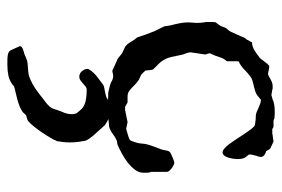

<svg xmlns="http://www.w3.org/2000/svg" viewBox="-144 -350 775 528"><g transform="rotate(90 244.0 -85.5)"><path d="M191.4 -8.8Q186 -8.8 183.6 -8.1Q181.2 -7.3 174.3 -6.3L140.6 -21.5L126 -33.2L108.4 -41.5Q103.5 -44.9 100.3 -48.8Q97.2 -52.7 94.7 -57.1Q92.3 -61.5 89.4 -65.9Q86.4 -70.3 82.5 -74.7Q81.5 -76.7 79.6 -83Q77.6 -89.4 75.2 -96.2Q72.8 -103 70.3 -109.1Q67.9 -115.2 66.9 -117.7Q66.9 -119.1 64.7 -123.5Q62.5 -127.9 60.1 -132.8Q57.6 -137.7 55.4 -142.1Q53.2 -146.5 52.7 -147.9Q51.8 -148.9 51 -155.5Q50.3 -162.1 49.3 -166.5Q45.9 -178.7 43.5 -191.2Q41 -203.6 41 -216.3L42.5 -236.8Q42.5 -244.6 42.2 -248.5Q42 -252.4 41 -258.8Q40 -262.2 40 -265.6Q40 -269 40 -272.9Q40 -276.9 40 -281.2Q40 -285.6 41 -291Q41.5 -291.5 43 -293.2Q44.4 -294.9 45.9 -297.1Q47.4 -299.3 48.6 -301Q49.8 -302.7 50.3 -303.7Q50.8 -303.7 51.5 -305.9Q52.2 -308.1 53.2 -310.5Q54.2 -313 54.9 -315.2Q55.7 -317.4 56.2 -317.9Q56.2 -319.3 60.3 -323.2Q64.5 -327.1 66.9 -332.5Q67.4 -334 69.8 -339.1Q72.3 -344.2 75 -350.1Q77.6 -356 79.8 -361.1Q82 -366.2 82.5 -367.7Q82.5 -368.2 83 -368.9Q83.5 -369.6 84 -370.6Q84.5 -371.6 85.4 -373L85.9 -373.5Q85.9 -373.5 86.9 -374.5L88.4 -376Q88.9 -378.4 92.3 -383.5Q95.7 -388.7 95.7 -390.6Q106.9 -390.6 116.9 -396.7Q127 -402.8 138.2 -411.6Q139.2 -412.1 141.6 -415.3Q144 -418.5 146.7 -421.9Q149.4 -425.3 151.9 -428.5Q154.3 -431.6 154.8 -432.6Q155.8 -433.1 158.2 -435.5L160.6 -438Q163.1 -438 167 -437.5Q170.9 -437 181.2 -434.6Q185.1 -434.6 188.7 -436.5Q192.4 -438.5 196.5 -440.9Q200.7 -443.4 205.6 -445.3Q210.4 -447.3 216.8 -447.3Q218.8 -447.3 221.9 -447.3Q225.1 -447.3 226.1 -446.3Q226.6 -446.3 228.8 -445.8Q231 -445.3 233.4 -445.1Q235.8 -444.8 237.8 -444.3Q239.7 -443.8 240.2 -443.8Q240.7 -443.8 243.7 -444.6Q246.6 -445.3 249.8 -446.3Q252.9 -447.3 255.6 -448.2Q258.3 -449.2 258.8 -449.7Q268.6 -452.1 274.7 -452.6Q280.8 -453.1 291 -453.1Q293.5 -453.1 299.1 -452.6Q304.7 -452.1 305.2 -452.1Q306.6 -451.2 308.1 -450.7Q311 -449.7 311 -449.7H328.1Q329.1 -449.7 331.1 -448.5Q333 -447.3 334 -446.3H346.7Q347.7 -446.8 351.1 -447.3Q354.5 -447.8 358.4 -448.2Q362.3 -448.7 365.5 -449.2Q368.7 -449.7 369.6 -449.7Q369.6 -449.2 371.8 -448.2Q374 -447.3 377 -445.8Q379.9 -444.3 382.8 -443.1Q385.7 -441.9 387.2 -441.4Q387.2 -440.4 388.4 -439.5Q389.6 -438.5 390.6 -438Q390.6 -437 392.8 -433.1Q395 -429.2 395.5 -429.2Q398.9 -428.7 403.8 -426Q408.7 -423.3 411.1 -417Q411.1 -409.2 408.2 -403.3Q407.2 -398.9 405.8 -394Q404.3 -389.2 404.3 -382.3Q405.3 -381.3 408.9 -376.5Q412.6 -371.6 413.6 -370.1Q415.5 -365.7 416.3 -360.6Q417 -355.5 417 -350.1Q417 -346.2 416 -339.4Q415 -332.5 413.1 -325.9Q411.1 -319.3 407.5 -314.5Q403.8 -309.6 398.9 -309.6Q393.6 -309.6 387.5 -314.9Q381.3 -320.3 375 -328.9Q368.7 -337.4 361.8 -347.9Q355 -358.4 348.6 -368.2Q342.3 -377.9 336.4 -385.7Q330.6 -393.6 325.7 -397.5Q323.7 -398.4 315.7 -399.7Q307.6 -400.9 299.3 -400.9Q293.5 -400.9 287.8 -403.3Q282.2 -405.8 276.6 -408.2Q271 -410.6 265.4 -412.8Q259.8 -415 253.9 -415L242.7 -405.8Q237.8 -401.9 231.4 -399.7Q225.1 -397.5 218.3 -396Q211.4 -394.5 205.1 -392.8Q198.7 -391.1 193.8 -388.7Q181.6 -380.4 171.6 -370.1Q161.6 -359.9 147.9 -353.5V-321.3Q140.6 -313 138.4 -306.2Q136.2 -299.3 132.3 -288.6Q131.8 -287.6 130.9 -285.4Q129.9 -283.2 128.7 -280.8Q127.4 -278.3 126.7 -276.4Q126 -274.4 126 -273.9Q126 -272.9 127.4 -268.1Q128.9 -263.2 129.4 -262.2L123.5 -222.7Q123.5 -215.8 125.5 -210.9Q127.4 -206.1 129.4 -200.7Q133.3 -184.1 136.2 -168.9Q139.2 -153.8 149.9 -139.6Q150.4 -138.7 153.6 -135.5Q156.7 -132.3 160.4 -128.7Q164.1 -125 167.2 -121.8Q170.4 -118.7 170.9 -117.7Q171.4 -117.2 171.6 -114.5Q171.9 -111.8 172.4 -108.4Q172.9 -105 173.1 -101.8Q173.3 -98.6 173.3 -97.7Q174.3 -96.2 178.7 -92Q183.1 -87.9 185.5 -85.4Q185.5 -85.4 188.2 -84.2Q190.9 -83 193.8 -81.8Q196.8 -80.6 199.2 -79.1Q201.7 -77.6 202.1 -77.1Q207 -73.7 211.7 -69.1Q216.3 -64.5 220.9 -60.1Q225.6 -55.7 230.7 -52.2Q235.8 -48.8 242.7 -48.3H261.2L273.4 -41.5H281.7L315.4 -48.3L334 -44.4Q341.8 -46.9 349.9 -49.1Q357.9 -51.3 363.8 -54.2Q364.3 -54.2 366.5 -58.1Q368.7 -62 373 -77.1Q373 -78.1 373.5 -81.1Q374 -84 374.3 -87.4Q374.5 -90.8 375 -93.8Q375.5 -96.7 375.5 -97.7Q377.9 -108.9 382.3 -119.9Q386.7 -130.9 390.6 -142.1Q392.6 -148.9 393.1 -153.3Q393.6 -157.7 395 -160.9Q396.5 -164.1 399.9 -166.3Q403.3 -168.5 410.2 -170.9Q410.6 -171.4 413.1 -172.4Q415.5 -173.3 418.2 -174.3Q420.9 -175.3 423.1 -176Q425.3 -176.8 426.3 -176.8H426.8Q429.7 -176.8 434.1 -174.6Q438.5 -172.4 442.4 -169.4Q446.3 -166.5 449.2 -163.1Q452.1 -159.7 452.1 -156.7V-112.8Q454.1 -109.4 454.3 -105Q454.6 -100.6 454.6 -92.3Q454.6 -80.1 446.3 -68.8Q438 -57.6 426.3 -48.6Q414.6 -39.6 401.4 -32.5Q388.2 -25.4 378.9 -21.5Q377.9 -20.5 372.8 -19.8Q367.7 -19 367.2 -19Q357.4 -15.1 348.4 -8.1Q339.4 -1 328.1 2.4Q326.7 2.4 320.3 2.9Q314 3.4 307.1 4.4Q311.5 6.8 316.9 9.8Q322.3 12.7 324.7 15.1Q331.1 22.9 338.4 30.5Q345.7 38.1 352.3 45.9Q358.9 53.7 363.3 61Q367.7 68.4 367.7 75.2Q371.1 91.8 371.1 109.9Q371.1 127.4 367.7 146Q366.7 147.5 365.7 149.4Q364.3 152.3 363.3 155.3Q358.4 164.1 352.5 173.6Q346.7 183.1 340.1 192.4Q333.5 201.7 326.4 210.4Q319.3 219.2 312 225.6Q311 226.6 304.7 228.3Q298.3 230 297.4 230.5Q296.4 230.5 292.5 234.9Q288.6 239.3 288.1 239.7Q280.8 245.1 272 248.5Q263.2 252 253.7 254.6Q244.1 257.3 234.9 259.3Q225.6 261.2 217.3 263.7L212.9 267.6Q200.2 276.9 186.8 279.5Q173.3 282.2 159.2 282.2H144.5Q137.2 282.2 129.4 280.8Q121.6 279.3 117.7 272.9Q116.2 269.5 112.5 261.5Q108.9 253.4 106.4 248Q106.4 244.6 109.4 242.4Q112.3 240.2 116.5 238.8Q120.6 237.3 124.8 236.3Q128.9 235.4 131.8 233.9Q132.3 233.4 134.8 232.4Q137.2 231.4 140.4 230.2Q143.6 229 146.5 228Q149.4 227.1 150.4 227.1Q150.9 227.1 155 226.6Q159.2 226.1 163.8 225.8Q168.5 225.6 172.9 225.1Q177.2 224.6 178.2 224.6Q185.5 224.1 194.1 220.7Q202.6 217.3 210.9 212.6Q219.2 208 226.6 202.9Q233.9 197.8 239.3 193.4Q243.2 189.9 249.3 185.5Q255.4 181.2 261.5 176.3Q267.6 171.4 272.5 166Q277.3 160.6 278.8 155.3Q282.7 142.1 288.1 129.4Q293.5 116.7 293.5 105Q293.5 95.2 289.1 89.6Q284.7 84 278.8 77.6Q269 69.3 256.1 66.7Q243.2 64 226.6 64Q221.7 64 217.5 67.1Q213.4 70.3 209.2 74.2Q205.1 78.1 200.4 81.3Q195.8 84.5 190.9 84.5Q181.2 84.5 175 76.9Q168.9 69.3 168.9 61Q168.9 60.5 169.9 58.6L170.9 56.6Q173.8 51.8 178.7 46.4Q183.6 41 189.7 36.1Q195.8 31.2 201.9 26.9Q208 22.5 212.9 18.6Q214.8 17.1 220.7 15.9Q226.6 14.6 233.2 13.4Q239.7 12.2 245.6 10.3Q251.5 8.3 253.9 5.4Q248 4.9 241.5 4.9Q234.9 4.9 234.4 4.9Q224.6 2.9 215.6 0.5Q206.5 -2 198.7 -6.8ZM106.4 248.5V248Q105.5 247.1 105.5 247.1Q105.5 247.6 105.7 247.6Q106 247.6 106 248Q106 248.5 106.4 248.5Z"/></g></svg>

Font: IM FELL English SC
Style: Regular
Weight: 400
Designer: Igino Marini
Foundry: Igino Marini
Version: 3.00